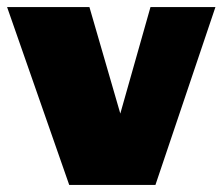

<svg xmlns="http://www.w3.org/2000/svg" viewBox="-29 -521 627 541"><path d="M166 0 -9 -501H223L310 -201L395 -501H578L409 0Z"/></svg>

Font: Paytone One
Style: Regular
Weight: 400
Designer: Vernon Adams
Foundry: Vernon Adams
Version: Version 1.002; ttfautohint (v1.8.4.7-5d5b);gftools[0.9.23]